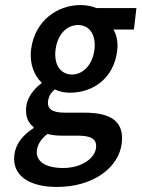

<svg xmlns="http://www.w3.org/2000/svg" viewBox="-20 -523 561 760"><path d="M126 72C129 49 142 27 168 7C184 12 203 14 227 14H287C337 14 365 25 360 63C355 105 301 142 230 142C160 142 121 116 126 72ZM37 89C26 175 100 217 205 217C349 217 450 141 462 44C472 -41 421 -77 315 -77H237C183 -77 167 -94 170 -122C173 -144 182 -156 197 -169C216 -160 237 -156 256 -156C350 -156 431 -214 444 -323C448 -357 441 -387 429 -406H510L520 -491H362C345 -498 323 -503 299 -503C206 -503 117 -440 103 -327C96 -269 117 -222 144 -197V-193C116 -173 89 -140 84 -102C79 -62 92 -36 113 -20V-16C69 12 42 48 37 89ZM265 -228C222 -228 192 -264 200 -327C208 -389 246 -424 289 -424C332 -424 361 -388 354 -327C346 -264 307 -228 265 -228Z"/></svg>

Font: Falling Sky
Style: CondObl
Weight: 400
Designer: Paul D. Hunt
Foundry: Adobe Systems Incorporated
Version: Version 1.02